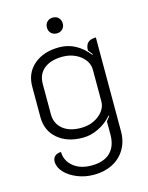

<svg xmlns="http://www.w3.org/2000/svg" viewBox="-129 -754 805 1043"><g transform="rotate(-15 273.0 -232.5)"><path d="M79 85Q79 65 92 54Q105 43 126 43Q127 93 166 125Q205 157 268 157Q338 157 374 121.5Q410 86 410 21V-53L429 -77L428 -82Q395 -44 351 -22.5Q307 -1 262 -1Q174 -1 120.5 -47Q67 -93 67 -169V-340Q67 -417 121 -463Q175 -509 263 -509Q359 -509 428 -422L430 -426Q425 -434 410 -451Q410 -481 424.5 -495Q439 -509 470 -509V19Q470 75 444.5 118.5Q419 162 373 185.5Q327 209 268 209Q219 209 175.5 191.5Q132 174 105.5 145.5Q79 117 79 85ZM409 -165V-344Q409 -374 390 -399.5Q371 -425 338.5 -440Q306 -455 268 -455Q201 -455 163.5 -424.5Q126 -394 126 -339V-170Q126 -117 163.5 -86Q201 -55 266 -55Q305 -55 337.5 -70Q370 -85 389.5 -110.5Q409 -136 409 -165ZM227 -629Q227 -649 239.5 -661.5Q252 -674 272 -674Q291 -674 303.5 -661.5Q316 -649 316 -629Q316 -610 303.5 -597.5Q291 -585 272 -585Q252 -585 239.5 -597.5Q227 -610 227 -629Z"/></g></svg>

Font: K2D ExtraLight
Style: Regular
Weight: 275
Designer: Katatrad Aksorn Co.,Ltd.
Foundry: Cadson Demak Co.,Ltd.
Version: Version 1.000; ttfautohint (v1.6)